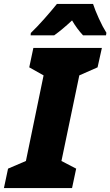

<svg xmlns="http://www.w3.org/2000/svg" viewBox="-57 -958 562 978"><path d="M219 -778Q261 -808 310 -854Q335 -811 366 -778H483L485 -791Q466 -821 446.5 -864Q427 -907 417 -938H233Q204 -902 168.5 -862Q133 -822 100 -790L99 -778ZM310 0 331 -99 256 -138 347 -574 440 -615 462 -714H113L92 -615L165 -574L75 -138L-16 -99L-37 0Z"/></svg>

Font: Noto Sans Display SemiCondensed Black
Style: Italic
Weight: 900
Width: 4
Designer: Monotype Design team
Foundry: Monotype Imaging Inc.
Version: 1.000